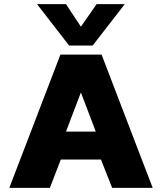

<svg xmlns="http://www.w3.org/2000/svg" viewBox="-20 -908 783 928"><path d="M314 -688 159 -888H299L371 -779L447 -888H583L428 -688ZM25 0 272 -644H471L718 0H522L468 -137H274L221 0ZM299 -272H443L371 -461Z"/></svg>

Font: Kanit
Style: Bold
Weight: 700
Designer: Katatrad Team
Foundry: CadsonDemak
Version: Version 2.000; ttfautohint (v1.8.3)